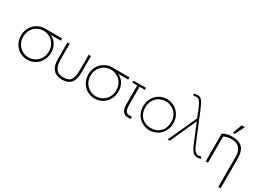

<svg xmlns="http://www.w3.org/2000/svg" viewBox="-30 -1595 3615 2666"><g transform="rotate(30 1777.5 -261.5)"><path d="M79 -233Q79 -168 108.5 -119.5Q138 -71 185.5 -45Q233 -19 285 -19Q337 -19 384.5 -45Q432 -71 461.5 -119.5Q491 -168 491 -233Q491 -297 462 -345.5Q433 -394 385.5 -420Q338 -446 285 -446Q232 -446 184.5 -420Q137 -394 108 -345.5Q79 -297 79 -233ZM285 -482Q483 -482 560 -481V-446H429L354 -453L351 -462Q387 -457 427.5 -431Q468 -405 497 -354.5Q526 -304 526 -233Q526 -160 493 -103Q460 -46 404.5 -14.5Q349 17 285 17Q221 17 165.5 -14.5Q110 -46 77 -103Q44 -160 44 -233Q44 -307 78 -364Q112 -421 167.5 -451.5Q223 -482 285 -482Z M688 -210Q689 -115 725 -68Q761 -21 845 -21Q929 -21 960 -66.5Q991 -112 992 -210Q993 -276 993 -331.5Q993 -387 992 -470H1029Q1030 -324 1029 -210Q1028 -93 983.5 -39Q939 15 845 15Q749 15 700.5 -39.5Q652 -94 651 -210Q650 -324 651 -470H688Q687 -387 687 -331.5Q687 -276 688 -210Z M1159 -233Q1159 -168 1188.5 -119.5Q1218 -71 1265.5 -45Q1313 -19 1365 -19Q1417 -19 1464.5 -45Q1512 -71 1541.5 -119.5Q1571 -168 1571 -233Q1571 -297 1542 -345.5Q1513 -394 1465.5 -420Q1418 -446 1365 -446Q1312 -446 1264.5 -420Q1217 -394 1188 -345.5Q1159 -297 1159 -233ZM1365 -482Q1563 -482 1640 -481V-446H1509L1434 -453L1431 -462Q1467 -457 1507.5 -431Q1548 -405 1577 -354.5Q1606 -304 1606 -233Q1606 -160 1573 -103Q1540 -46 1484.5 -14.5Q1429 17 1365 17Q1301 17 1245.5 -14.5Q1190 -46 1157 -103Q1124 -160 1124 -233Q1124 -307 1158 -364Q1192 -421 1247.5 -451.5Q1303 -482 1365 -482Z M1789 -138V-264Q1789 -310 1788.5 -352.5Q1788 -395 1789 -438H1707L1713 -470H1911V-438H1826Q1824 -294 1826 -149Q1826 -90 1840.5 -58.5Q1855 -27 1900 -23Q1915 -22 1935 -27L1948 5Q1928 13 1906 13Q1845 13 1817 -24Q1789 -61 1789 -138Z M2038 -233Q2038 -163 2066.5 -115Q2095 -67 2142 -43Q2189 -19 2245 -19Q2301 -19 2348 -43Q2395 -67 2423.5 -115Q2452 -163 2452 -233Q2452 -297 2423 -345.5Q2394 -394 2346.5 -420Q2299 -446 2245 -446Q2191 -446 2143.5 -420Q2096 -394 2067 -345.5Q2038 -297 2038 -233ZM2004 -233Q2004 -307 2038 -364Q2072 -421 2127.5 -451.5Q2183 -482 2245 -482Q2307 -482 2362.5 -451.5Q2418 -421 2452 -364Q2486 -307 2486 -233Q2486 -159 2453.5 -102.5Q2421 -46 2366 -14.5Q2311 17 2245 17Q2179 17 2124 -14.5Q2069 -46 2036.5 -102.5Q2004 -159 2004 -233Z M2877 -122 2792 -326 2749 -436H2761L2711 -325L2564 0H2530L2738 -458L2686 -585L2685 -588Q2659 -649 2639 -679Q2619 -709 2588 -711Q2576 -712 2563 -710Q2550 -708 2538 -703L2525 -732Q2535 -736 2552 -739.5Q2569 -743 2586 -743Q2626 -743 2653.5 -708.5Q2681 -674 2718 -585L2909 -122Q2932 -66 2955.5 -43Q2979 -20 3012 -20Q3020 -20 3029.5 -22Q3039 -24 3051 -28L3065 1Q3052 7 3039.5 9.5Q3027 12 3011 12Q2983 12 2962 1.5Q2941 -9 2920.5 -38Q2900 -67 2877 -122Z M3139 0V-445Q3183 -467 3214.5 -475Q3246 -483 3290 -483Q3402 -483 3453 -427.5Q3504 -372 3505 -271Q3506 -26 3505 220H3468Q3469 -20 3468 -260Q3467 -358 3423.5 -402.5Q3380 -447 3293 -447Q3255 -447 3224.5 -439Q3194 -431 3176 -418V0ZM3372 -683 3298 -533H3267L3322 -683Z"/></g></svg>

Font: Kreadon
Style: Regular
Weight: 400
Designer: kohakuno
Foundry: StudioGnu
Version: Version 1.000;Glyphs 3.1.2 (3151)